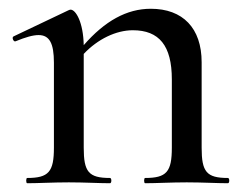

<svg xmlns="http://www.w3.org/2000/svg" viewBox="-20 -418 560 438"><path d="M500 -12C451 -12 440 -26 440 -81V-276C440 -354 397 -398 324 -398C269 -398 219 -370 171 -315C170 -367 153 -396 141 -396C139 -396 137 -395 135 -394L11 -335C6 -333 11 -321 16 -324C38 -333 55 -338 68 -338C93 -338 103 -319 103 -275V-81C103 -26 91 -12 42 -12C39 -12 39 0 42 0C67 0 101 -2 137 -2C173 -2 206 0 231 0C235 0 235 -12 231 -12C182 -12 171 -26 171 -81V-295C203 -329 245 -349 283 -349C343 -349 372 -314 372 -237V-81C372 -26 360 -12 311 -12C308 -12 308 0 311 0C336 0 370 -2 406 -2C442 -2 475 0 500 0C504 0 504 -12 500 -12Z"/></svg>

Font: Cormorant Infant Book
Style: Regular
Weight: 500
Designer: Christian Thalmann (Catharsis Fonts)
Version: Version 1.000;PS 002.000;hotconv 1.0.88;makeotf.lib2.5.64775